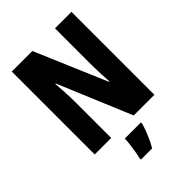

<svg xmlns="http://www.w3.org/2000/svg" viewBox="-265 -831 1169 1169"><g transform="rotate(-45 319.0 -246.5)"><path d="M576 0H398L200 -473H196Q199 -437 201 -405Q203 -373 203.5 -347Q204 -321 204 -300V0H62V-714H239L436 -252H440Q438 -287 436.5 -317.5Q435 -348 434.5 -373.5Q434 -399 434 -420V-714H576ZM399 72Q392 97 382 123Q372 149 360.5 174Q349 199 335 221H239V208Q244 190 248.5 163Q253 136 256.5 108.5Q260 81 260 61H399Z"/></g></svg>

Font: Noto Sans Khmer ExtraCondensed ExtraBold
Style: Regular
Weight: 800
Width: 2
Designer: Danh Hong and the Monotype Design Team
Foundry: Monotype Imaging Inc.
Version: Version 2.004